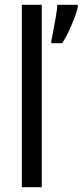

<svg xmlns="http://www.w3.org/2000/svg" viewBox="-20 -780 344 800"><path d="M154 0H71V-760H154ZM304 -750Q300 -730 289 -702Q278 -674 265 -646.5Q252 -619 239 -600H194V-611Q197 -625 202.5 -653.5Q208 -682 213 -712Q218 -742 219 -760H304Z"/></svg>

Font: Noto Sans Malayalam Condensed
Style: Regular
Weight: 400
Width: 3
Designer: Jelle Bosma - Monotype Design Team
Foundry: Monotype Imaging Inc.
Version: Version 2.104; ttfautohint (v1.8.4.7-5d5b)